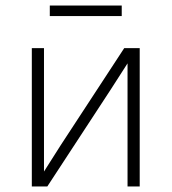

<svg xmlns="http://www.w3.org/2000/svg" viewBox="-20 -674 620 694"><path d="M441 -445 380 -350 151 0H95V-500H139V-54L200 -150L429 -500H485V0H441ZM160 -654H420V-616H160Z"/></svg>

Font: PT Root UI Web Light
Style: Regular
Weight: 300
Designer: Vitaly Kuzmin
Foundry: ParaType Ltd.
Version: Version 1.000W